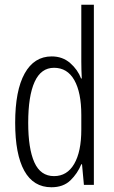

<svg xmlns="http://www.w3.org/2000/svg" viewBox="-20 -846 483 810"><path d="M197 -56Q121 -56 82.5 -125.5Q44 -195 44 -328Q44 -464 84 -536Q124 -608 198 -608Q244 -608 276 -580Q308 -552 322 -515H325Q324 -535 323.5 -552Q323 -569 323 -586V-826H376V-66H334L326 -153H323Q307 -114 277 -85Q247 -56 197 -56ZM208 -103Q263 -103 293 -154.5Q323 -206 323 -299V-361Q323 -456 293.5 -508Q264 -560 208 -560Q153 -560 126 -500.5Q99 -441 99 -328Q99 -219 125 -161Q151 -103 208 -103Z"/></svg>

Font: Noto Sans Malayalam UI ExtraCondensed Light
Style: Regular
Weight: 300
Width: 2
Designer: Jelle Bosma - Monotype Design Team
Foundry: Monotype Imaging Inc.
Version: Version 2.104; ttfautohint (v1.8.4.7-5d5b)